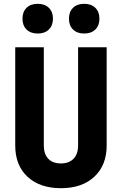

<svg xmlns="http://www.w3.org/2000/svg" viewBox="-20 -978 640 1008"><path d="M300 10Q189 10 124.5 -50Q60 -110 60 -214V-730H210V-215Q210 -169 233.5 -144.5Q257 -120 300 -120Q342 -120 366 -144.5Q390 -169 390 -215V-730H540V-214Q540 -111 475.5 -50.5Q411 10 300 10ZM422 -802Q385 -802 363.5 -823Q342 -844 342 -880Q342 -916 363.5 -937Q385 -958 422 -958Q459 -958 480.5 -937Q502 -916 502 -880Q502 -844 480.5 -823Q459 -802 422 -802ZM178 -802Q141 -802 119.5 -823Q98 -844 98 -880Q98 -916 119.5 -937Q141 -958 178 -958Q215 -958 236.5 -937Q258 -916 258 -880Q258 -844 236.5 -823Q215 -802 178 -802Z"/></svg>

Font: NKDuy Mono ExtraBold
Style: Regular
Weight: 800
Monospace: yes
Designer: NKDuy
Foundry: NKDuy
Version: Version 2.251; ttfautohint (v1.8.4.7-5d5b)